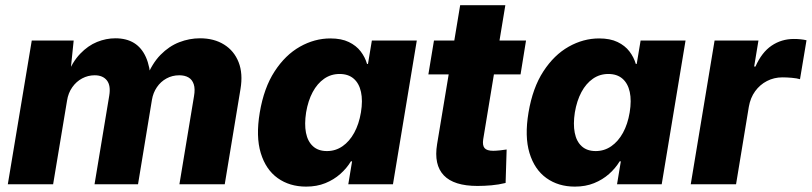

<svg xmlns="http://www.w3.org/2000/svg" viewBox="-20 -691 3044 720"><path d="M9.3 0 99.1 -539.1H256.3L242.2 -402.3L230.5 -407.7Q251.5 -459 280.8 -489.5Q310.1 -520 344 -533.7Q377.9 -547.4 412.6 -547.4Q454.1 -547.4 482.7 -529.8Q511.2 -512.2 527.1 -476.8Q543 -441.4 545.4 -387.7L528.8 -398.4Q549.8 -452.6 582 -485.4Q614.3 -518.1 652.3 -532.7Q690.4 -547.4 730 -547.4Q782.7 -547.4 820.3 -523.9Q857.9 -500.5 874.8 -457.8Q891.6 -415 881.8 -356.9L822.8 0H652.8L707.5 -330.1Q712.4 -357.9 706.5 -375.2Q700.7 -392.6 686.8 -400.6Q672.9 -408.7 652.3 -408.7Q626 -408.7 604.2 -396.7Q582.5 -384.8 568.4 -364Q554.2 -343.3 549.8 -316.9L497.6 0H334.5L389.6 -332Q396 -370.1 380.9 -389.4Q365.7 -408.7 335 -408.7Q310.1 -408.7 288.1 -397Q266.1 -385.3 251 -363.8Q235.8 -342.3 231.4 -313.5L179.2 0Z M1127.9 8.8Q1065.9 8.8 1021.2 -23.2Q976.6 -55.2 957.8 -117.2Q939 -179.2 954.1 -269Q969.7 -361.8 1009.8 -423.3Q1049.8 -484.9 1104.7 -515.9Q1159.7 -546.9 1218.8 -546.9Q1260.3 -546.9 1288.1 -533.4Q1315.9 -520 1332.5 -498.3Q1349.1 -476.6 1356.4 -451.2H1359.9L1374.5 -539.1H1543L1453.6 0H1286.1L1300.3 -85.9H1295.9Q1280.3 -60.1 1256.1 -38.6Q1231.9 -17.1 1200 -4.2Q1168 8.8 1127.9 8.8ZM1206.1 -124.5Q1238.3 -124.5 1264.4 -142.6Q1290.5 -160.6 1308.3 -193.1Q1326.2 -225.6 1333.5 -269.5Q1340.8 -314 1333.7 -346.2Q1326.7 -378.4 1306.4 -396Q1286.1 -413.6 1253.4 -413.6Q1221.2 -413.6 1195.6 -395.8Q1169.9 -377.9 1152.6 -345.7Q1135.3 -313.5 1127.9 -269.5Q1121.1 -225.6 1127.4 -193.1Q1133.8 -160.6 1153.6 -142.6Q1173.3 -124.5 1206.1 -124.5Z M1952.6 -539.1 1932.1 -412.1H1586.4L1607.4 -539.1ZM1705.6 -671.4H1875L1792 -168.5Q1788.6 -146 1797.1 -135.7Q1805.7 -125.5 1829.6 -125.5Q1838.9 -125.5 1855.7 -127.2Q1872.6 -128.9 1879.9 -130.4L1876 -4.9Q1850.1 1.5 1823 3.9Q1795.9 6.3 1770.5 6.3Q1682.1 6.3 1644.3 -33.4Q1606.4 -73.2 1619.1 -150.4Z M2135.7 8.8Q2073.7 8.8 2029.1 -23.2Q1984.4 -55.2 1965.6 -117.2Q1946.8 -179.2 1961.9 -269Q1977.5 -361.8 2017.6 -423.3Q2057.6 -484.9 2112.5 -515.9Q2167.5 -546.9 2226.6 -546.9Q2268.1 -546.9 2295.9 -533.4Q2323.7 -520 2340.3 -498.3Q2356.9 -476.6 2364.3 -451.2H2367.7L2382.3 -539.1H2550.8L2461.4 0H2293.9L2308.1 -85.9H2303.7Q2288.1 -60.1 2263.9 -38.6Q2239.7 -17.1 2207.8 -4.2Q2175.8 8.8 2135.7 8.8ZM2213.9 -124.5Q2246.1 -124.5 2272.2 -142.6Q2298.3 -160.6 2316.2 -193.1Q2334 -225.6 2341.3 -269.5Q2348.6 -314 2341.6 -346.2Q2334.5 -378.4 2314.2 -396Q2293.9 -413.6 2261.2 -413.6Q2229 -413.6 2203.4 -395.8Q2177.7 -377.9 2160.4 -345.7Q2143.1 -313.5 2135.7 -269.5Q2128.9 -225.6 2135.3 -193.1Q2141.6 -160.6 2161.4 -142.6Q2181.2 -124.5 2213.9 -124.5Z M2570.3 0 2659.7 -539.1H2824.2L2808.1 -441.4H2813Q2836.4 -494.6 2873.5 -519.8Q2910.6 -544.9 2957 -544.9Q2969.7 -544.9 2981.9 -543.7Q2994.1 -542.5 3004.4 -540L2980 -394Q2968.8 -397.5 2949.5 -399.2Q2930.2 -400.9 2914.1 -400.9Q2882.8 -400.9 2856.2 -387.2Q2829.6 -373.5 2811.8 -348.9Q2793.9 -324.2 2788.1 -290.5L2740.2 0Z"/></svg>

Font: Inter 18pt ExtraBold
Style: Italic
Weight: 800
Italic angle: -9.3988°
Designer: Rasmus Andersson
Foundry: rsms
Version: Version 4.001;git-66647c0bb